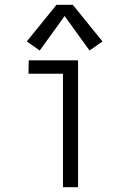

<svg xmlns="http://www.w3.org/2000/svg" viewBox="-20 -782 540 802"><path d="M146 -571 92 -609 216 -762H284L408 -609L354 -571L250 -715ZM243 0V-474H99L100 -530H306V0Z"/></svg>

Font: Iosevka SS01 Light
Style: Regular
Weight: 300
Monospace: yes
Designer: Belleve Invis
Foundry: Belleve Invis
Version: 2.3.3; ttfautohint (v1.8.3)